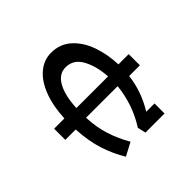

<svg xmlns="http://www.w3.org/2000/svg" viewBox="-120 -900 1178 1178"><g transform="rotate(45 469.5 -310.5)"><path d="M526 -77V13H429V-76Q324 -81 246.5 -111Q169 -141 127.5 -191Q86 -241 86 -303Q86 -380 134.5 -433.5Q183 -487 261 -514.5Q339 -542 429 -545V-634H526V-541Q647 -527 755 -460V-532H842V-366L788 -354Q728 -393 659.5 -416.5Q591 -440 520 -447V-173Q608 -177 680 -200.5Q752 -224 817 -262L862 -177Q795 -136 714.5 -109.5Q634 -83 526 -77ZM436 -173V-448Q342 -442 277 -406.5Q212 -371 212 -303Q212 -245 271.5 -211.5Q331 -178 436 -173Z"/></g></svg>

Font: BioRhyme Expanded
Style: Bold
Weight: 700
Width: 7
Designer: Aoife Mooney
Foundry: Aoife Mooney Type
Version: Version 1.000